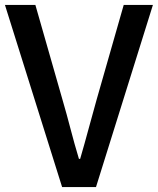

<svg xmlns="http://www.w3.org/2000/svg" viewBox="-22 -756 638 776"><path d="M229 0H366L596 -736H478L369 -355C345 -271 327 -199 302 -114H297C271 -199 255 -271 230 -355L121 -736H-2Z"/></svg>

Font: Noto Sans CJK JP Medium
Style: Regular
Weight: 500
Designer: Ryoko NISHIZUKA (kana & ideographs); Paul D. Hunt (Latin, Greek & Cyrillic); Wenlong ZHANG (bopomofo); Sandoll Communica
Foundry: Adobe Systems Incorporated
Version: Version 1.004;PS 1.004;hotconv 1.0.82;makeotf.lib2.5.63406